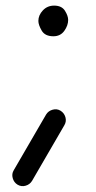

<svg xmlns="http://www.w3.org/2000/svg" viewBox="-20 -520 333 667"><path d="M113.3 -447.3Q113.3 -467.3 128.9 -483.9Q144.5 -500.5 168 -500.5Q194.3 -500.5 205.6 -482.7Q216.8 -464.8 216.8 -450.7Q216.8 -431.6 203.4 -412.8Q189.9 -394 165.5 -394Q136.2 -394 124.8 -413.8Q113.3 -433.6 113.3 -447.3ZM41 121.6Q28.3 113.8 24.2 98.9Q20 84 27.8 71.3L140.1 -122.1Q147.9 -134.8 162.8 -138.9Q177.7 -143.1 190.4 -135.3Q203.1 -127.4 207.3 -112.8Q211.4 -98.1 203.6 -85L91.3 108.4Q83.5 121.1 68.8 125.2Q54.2 129.4 41 121.6Z"/></svg>

Font: Mikhak-DS1-FD Regular
Style: Regular
Weight: 400
Designer: Amin Abedi
Version: Version 3.2